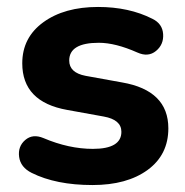

<svg xmlns="http://www.w3.org/2000/svg" viewBox="-20 -521 532 552"><path d="M246 11Q141 11 71 -24Q39 -40 35 -70Q31 -100 52.5 -118.5Q74 -137 105 -124Q178 -93 247 -93Q329 -93 329 -142Q329 -177 278 -186L173 -205Q44 -228 44 -339Q44 -413 104.5 -457Q165 -501 262 -501Q351 -501 418 -467Q447 -453 449 -423Q451 -393 428.5 -374.5Q406 -356 375 -370Q312 -398 264 -398Q179 -398 179 -347Q179 -312 226 -303L331 -284Q464 -261 464 -152Q464 -76 404.5 -32.5Q345 11 246 11Z"/></svg>

Font: Nunito ExtraBold
Style: Regular
Weight: 800
Designer: Vernon Adams
Foundry: Vernon Adams
Version: Version 3.602